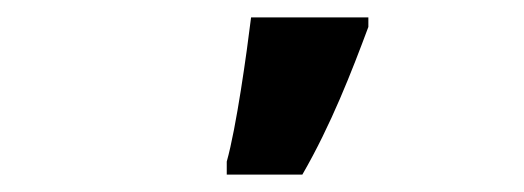

<svg xmlns="http://www.w3.org/2000/svg" viewBox="-20 -807 603 221"><path d="M241 -621V-606H328C361 -663 385 -725 404 -776V-787H269C264 -746 252 -660 241 -621Z"/></svg>

Font: Noto Sans Mono SemiCondensed ExtraBold
Style: Regular
Weight: 800
Width: 4
Designer: Monotype Design Team
Foundry: Monotype Imaging Inc.
Version: Version 2.014